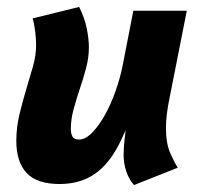

<svg xmlns="http://www.w3.org/2000/svg" viewBox="-20 -521 587 553"><path d="M84 -391Q84 -408 81.5 -429.5Q79 -451 74 -468L208 -501Q224 -469 230 -438.5Q236 -408 236 -385Q236 -355 228 -325Q220 -295 210 -265.5Q200 -236 192 -206.5Q184 -177 184 -149Q184 -136 189 -127.5Q194 -119 207 -119Q226 -119 245.5 -139Q265 -159 282.5 -190.5Q300 -222 313 -259Q326 -296 333 -331L364 -490H518L468 -237Q458 -190 458 -152Q458 -107 471 -78.5Q484 -50 492 -38L366 12Q351 -5 343.5 -28Q336 -51 336 -75Q336 -85 337 -99.5Q338 -114 342 -146L329 -118Q298 -52 255 -21.5Q212 9 152 9Q86 9 56.5 -23Q27 -55 27 -115Q27 -154 36 -191.5Q45 -229 55.5 -263.5Q66 -298 75 -330Q84 -362 84 -391Z"/></svg>

Font: Amaranth
Style: Bold Italic
Weight: 700
Italic angle: -12°
Designer: Gesine Todt
Foundry: Gesine Todt
Version: Version 1.001